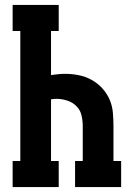

<svg xmlns="http://www.w3.org/2000/svg" viewBox="-20 -755 540 775"><path d="M31 0V-105H62V-630H31V-735H217V-630H186V-452Q200 -454 214.5 -455.5Q229 -457 243 -457Q271 -457 298 -451.5Q325 -446 349 -433Q373 -420 392 -399.5Q411 -379 422 -354Q433 -329 435.5 -301.5Q438 -274 438 -246V-105H469V0H283V-105H314V-246Q314 -268 309 -289.5Q304 -311 288.5 -326.5Q273 -342 251.5 -349Q230 -356 208 -356Q203 -356 197 -355.5Q191 -355 186 -354V-105H217V0Z"/></svg>

Font: Iosevka Slab Extrabold
Style: Regular
Weight: 800
Monospace: yes
Designer: Belleve Invis
Foundry: Belleve Invis
Version: Version 11.1.1; ttfautohint (v1.8.3)